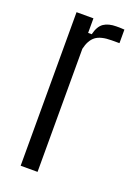

<svg xmlns="http://www.w3.org/2000/svg" viewBox="-121 -653 501 705"><g transform="rotate(20 130.0 -300.5)"><path d="M53 0V-600H119V-543H133Q141 -576 159.5 -588.5Q178 -601 209 -601Q228 -601 240 -600V-547H210Q167 -547 147 -531.5Q127 -516 119 -481V0Z"/></g></svg>

Font: Big Shoulders Display
Style: Regular
Weight: 400
Designer: Patric King
Foundry: XO Type Co
Version: Version 1.000; ttfautohint (v1.8.2)